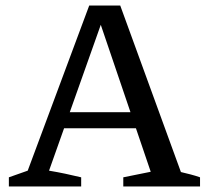

<svg xmlns="http://www.w3.org/2000/svg" viewBox="-20 -673 748 693"><path d="M633 -52Q650 -48 667.5 -43.5Q685 -39 702 -33V0H425V-33L524 -53L332 -618H356L157 -57Q187 -52 215.5 -46Q244 -40 273 -33V0H12V-33L80 -57L302 -653H414ZM182 -210V-268H525V-210Z"/></svg>

Font: Piazzolla 24pt Medium
Style: Regular
Weight: 500
Designer: Juan Pablo del Peral
Foundry: Huerta Tipografica
Version: Version 2.005